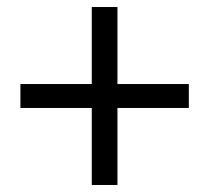

<svg xmlns="http://www.w3.org/2000/svg" viewBox="-20 -642 595 546"><path d="M241 -116H314V-335H517V-403H314V-622H241V-403H38V-335H241Z"/></svg>

Font: DAIFUKU Sans JP
Style: Regular
Weight: 400
Designer: Original font ‘Source Han Sans JP’ : Ryoko NISHIZUKA  (kana, bopomofo & ideographs); Paul D. Hunt (Latin, Greek & Cyrill
Foundry: Daifuku
Version: Version 1.001